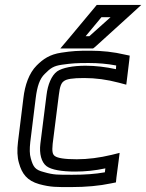

<svg xmlns="http://www.w3.org/2000/svg" viewBox="-20 -725 594 780"><path d="M453 -4 462 -72 466 -104 434 -96C384 -84 337 -78 292 -78C241 -78 214 -83 203 -91C193 -98 191 -110 194 -141L219 -339C223 -374 229 -388 239 -395C250 -404 274 -408 322 -408C368 -408 414 -402 463 -389L493 -381L497 -413L505 -479L507 -499L488 -503C442 -514 394 -519 347 -519C295 -519 275 -518 229 -511C182 -504 155 -485 129 -459C98 -428 81 -379 75 -326L53 -148C49 -116 50 -86 57 -63C69 -19 90 9 139 23C187 36 210 35 269 35C329 35 384 30 431 20L451 16L453 -4ZM406 -25C367 -18 324 -15 275 -15C215 -15 199 -14 158 -26C123 -35 115 -46 105 -82C100 -99 100 -120 103 -148L125 -326C131 -374 141 -405 162 -425C185 -448 197 -457 231 -462C274 -468 290 -469 341 -469C379 -469 415 -466 452 -459L451 -444C409 -453 368 -458 328 -458C276 -458 234 -450 212 -435C189 -418 174 -381 169 -339L144 -141C139 -101 148 -66 169 -50C189 -35 231 -28 285 -28C325 -28 366 -32 408 -41L406 -25ZM495 -705H386H373L364 -694L258 -567L225 -528H274H348H358L367 -535L507 -662L554 -705H495ZM429 -655 343 -578H328L392 -655H429Z"/></svg>

Font: Gamestation Text Outline
Style: Italic
Weight: 400
Designer: Jonas Hecksher
Foundry: Jonas Hecksher, Playtypeª, e-types AS
Version: Version 1.003